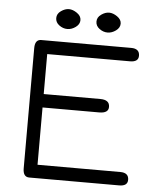

<svg xmlns="http://www.w3.org/2000/svg" viewBox="-54 -817 711 864"><g transform="rotate(5 301.5 -385.5)"><path d="M259.3 -757.3Q278.3 -744.1 278.3 -725.6Q278.3 -707 260.3 -693.8Q242.2 -680.7 222.7 -680.7Q203.1 -680.7 186 -693.4Q168.9 -706.1 168.9 -725.6Q168.9 -745.1 187 -757.8Q205.1 -770.5 222.7 -770.5Q240.2 -770.5 259.3 -757.3ZM440.9 -757.3Q460 -744.1 460 -725.6Q460 -707 441.9 -693.8Q423.8 -680.7 404.3 -680.7Q384.8 -680.7 367.7 -693.4Q350.6 -706.1 350.6 -725.6Q350.6 -745.1 368.7 -757.8Q386.7 -770.5 404.3 -770.5Q421.9 -770.5 440.9 -757.3ZM142.6 -319.3V-60.5H516.6Q554.7 -60.5 554.7 -28.3Q554.7 0 516.6 0H110.4Q82 0 82 -39.1V-582Q82 -621.1 110.4 -621.1H516.6Q554.7 -621.1 554.7 -588.9Q554.7 -560.5 516.6 -560.5H142.6V-379.9H398.4Q440.4 -379.9 440.4 -347.7Q440.4 -319.3 398.4 -319.3Z"/></g></svg>

Font: Jura
Style: Medium
Weight: 500
Version: Version 2.6.1